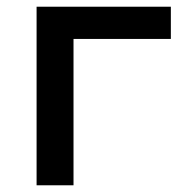

<svg xmlns="http://www.w3.org/2000/svg" viewBox="-20 -552 535 572"><path d="M89 0V-532H489V-436H199V0Z"/></svg>

Font: Argentum Sans
Style: Regular
Weight: 400
Designer: Julieta Ulanovsky, Owen Earl, Chris M. Simpson, Rasmus Andersson, Cristiano Sobral
Foundry: The Argentum Sans Project Authors
Version: Version 3.135; ttfautohint (v1.8.4.7-5d5b-dirty)